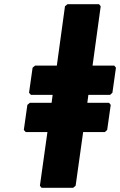

<svg xmlns="http://www.w3.org/2000/svg" viewBox="-20 -887 575 919"><path d="M227 -395H123L111 -385L94 -265L103 -255H207L171 2L179 12H330L342 2L378 -255H482L493 -265L510 -385L502 -395H398L403 -433H507L518 -443L535 -563L527 -573H423L462 -857L454 -867H303L291 -857L252 -573H148L136 -563L119 -443L128 -433H232Z"/></svg>

Font: Hussar Woodtype
Style: UltraObl
Weight: 900
Foundry: Cannot Into Space Fonts
Version: Version 1.07